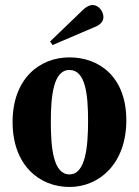

<svg xmlns="http://www.w3.org/2000/svg" viewBox="-20 -735 552 763"><path d="M30 -250C30 -79 136 8 256 8C376 8 482 -86 482 -257C482 -428 376 -507 256 -507C136 -507 30 -421 30 -250ZM330 -255C330 -151 320 -42 256 -42C192 -42 182 -146 182 -250C182 -354 192 -457 256 -457C320 -457 330 -359 330 -255ZM189 -556 362 -630C378 -637 391 -650 391 -667C391 -690 372 -715 348 -715C336 -715 323 -708 312 -698L179 -570Z"/></svg>

Font: Berkshire Swash
Style: Regular
Weight: 700
Designer: Astigmatic (AOETI)
Foundry: Astigmatic (AOETI)
Version: Version 1.000